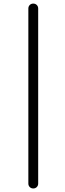

<svg xmlns="http://www.w3.org/2000/svg" viewBox="-20 -852 362 1068"><path d="M137.7 168.9V-804.7Q137.7 -816.4 145.5 -824.2Q153.3 -832 165 -832Q176.8 -832 184.6 -824.2Q192.4 -816.4 192.4 -804.7V168.9Q192.4 180.7 184.6 188.5Q176.8 196.3 165 196.3Q153.3 196.3 145.5 188.5Q137.7 180.7 137.7 168.9Z"/></svg>

Font: Gen Jyuu Gothic P Light
Style: Regular
Weight: 200
Designer: [Source Han Sans]
Ryoko NISHIZUKA  (kana & ideographs); Paul D. Hunt (Latin, Greek & Cyrillic); Wenlong ZHANG  (bopomofo
Version: Version 1.002.20150607